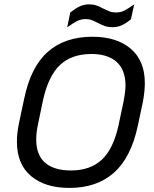

<svg xmlns="http://www.w3.org/2000/svg" viewBox="-20 -874 722 903"><path d="M59.6 -208Q59.6 -249 69.3 -294.9L93.8 -410.2Q125 -560.5 205.6 -630.9Q286.1 -701.2 415 -701.2Q528.3 -701.2 594.7 -645Q661.1 -588.9 661.1 -483.4Q661.1 -444.3 652.3 -396.5L627.9 -281.2Q595.7 -131.8 515.1 -61Q434.6 9.8 306.6 9.8Q192.4 9.8 126 -45.9Q59.6 -101.6 59.6 -208ZM537.1 -283.2 560.5 -393.6Q569.3 -437.5 570.3 -470.7Q570.3 -544.9 528.8 -582.5Q487.3 -620.1 410.2 -620.1Q317.4 -620.1 262.7 -568.8Q208 -517.6 182.6 -404.3L159.2 -292Q150.4 -252 150.4 -217.8Q150.4 -144.5 192.4 -108.4Q234.4 -72.3 313.5 -72.3Q404.3 -72.3 458.5 -122.6Q512.7 -172.9 537.1 -283.2ZM310.5 -815.4Q334 -834 354.5 -843.8Q375 -853.5 399.4 -853.5Q418 -853.5 432.6 -848.6Q447.3 -843.8 464.8 -834Q483.4 -825.2 495.6 -820.3Q507.8 -815.4 525.4 -815.4Q547.9 -815.4 564.9 -824.2Q582 -833 611.3 -853.5L595.7 -783.2Q573.2 -764.6 553.2 -755.4Q533.2 -746.1 508.8 -746.1Q489.3 -746.1 474.6 -751Q460 -755.9 441.4 -765.6Q424.8 -774.4 412.1 -779.3Q399.4 -784.2 382.8 -784.2Q361.3 -784.2 343.3 -775.4Q325.2 -766.6 295.9 -745.1Z"/></svg>

Font: Dinish Expanded
Style: Italic
Weight: 400
Width: 7
Italic angle: -12°
Designer: Charles Nix
Foundry: Playbeing
Version: Version 2.005; ttfautohint (v1.8.3)